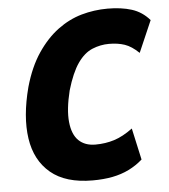

<svg xmlns="http://www.w3.org/2000/svg" viewBox="-52 -763 725 823"><g transform="rotate(-5 310.5 -352.0)"><path d="M314 12Q198 12 133.5 -42Q69 -96 55 -191Q41 -286 74 -411Q98 -496 137.5 -554.5Q177 -613 225.5 -649Q274 -685 328.5 -700.5Q383 -716 441 -716Q500 -716 544.5 -702Q589 -688 621 -651L562 -515Q531 -545 501.5 -555Q472 -565 434 -565Q397 -565 362 -550.5Q327 -536 299 -496Q271 -456 249 -381Q229 -300 234.5 -246Q240 -192 267 -166Q294 -140 339 -140Q382 -140 420 -152Q458 -164 500 -195L530 -59Q503 -35 470.5 -19Q438 -3 399.5 4.5Q361 12 314 12Z"/></g></svg>

Font: Nunito Sans 7pt Condensed Black
Style: Italic
Weight: 900
Width: 3
Italic angle: -9°
Designer: Vernon Adams
Foundry: Vernon Adams
Version: Version 3.101;gftools[0.9.27]